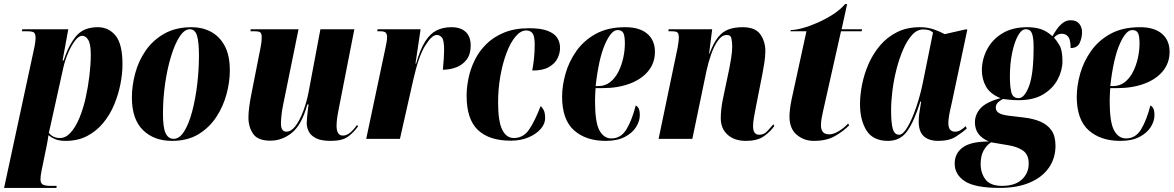

<svg xmlns="http://www.w3.org/2000/svg" viewBox="-32 -679 5740 939"><path d="M137 -452Q142 -479 142 -492Q142 -509 136.5 -517.5Q131 -526 102 -526H75L77 -536H302L274 -383H279Q303 -457 339.5 -501.5Q376 -546 446 -546Q500 -546 533.5 -504.5Q567 -463 567 -365Q567 -319 557 -268Q547 -217 526.5 -167.5Q506 -118 473 -78Q440 -38 394.5 -14Q349 10 289 10Q259 10 240 2.5Q221 -5 205 -18Q204 -7 201.5 5.5Q199 18 196 35L171 157Q168 173 167 181.5Q166 190 166 198Q166 217 177 223.5Q188 230 216 230H245L244 240H-12ZM261 -4Q290 -4 314 -31Q338 -58 356.5 -102.5Q375 -147 387 -201Q399 -255 405.5 -310Q412 -365 412 -411Q412 -464 399.5 -484Q387 -504 370 -504Q353 -504 334.5 -479.5Q316 -455 300.5 -418.5Q285 -382 277 -345L207 -29Q227 -4 261 -4Z M809 10Q721 10 667 -43Q613 -96 613 -202Q613 -259 629 -319.5Q645 -380 680 -431Q715 -482 771 -514Q827 -546 906 -546Q957 -546 999 -524Q1041 -502 1066.5 -455.5Q1092 -409 1092 -334Q1092 -279 1076 -219Q1060 -159 1026 -107Q992 -55 938.5 -22.5Q885 10 809 10ZM817 0Q846 0 869 -37Q892 -74 908 -134.5Q924 -195 932.5 -266.5Q941 -338 941 -408Q941 -473 931.5 -504.5Q922 -536 896 -536Q870 -536 846.5 -500Q823 -464 804.5 -403.5Q786 -343 775.5 -270Q765 -197 765 -123Q765 -55 778 -27.5Q791 0 817 0Z M1585 10Q1539 10 1513.5 -3Q1488 -16 1478 -36Q1468 -56 1468 -77Q1468 -88 1470 -108Q1472 -128 1474 -145.5Q1476 -163 1477 -168H1471Q1444 -69 1396 -30Q1348 9 1290 9Q1229 9 1206 -24.5Q1183 -58 1183 -104Q1183 -127 1187 -157Q1191 -187 1196 -212L1241 -440Q1246 -465 1247 -477.5Q1248 -490 1248 -498Q1248 -512 1242.5 -519Q1237 -526 1214 -526H1193L1194 -536H1428L1353 -168Q1347 -140 1344.5 -114.5Q1342 -89 1342 -76Q1342 -54 1349 -44.5Q1356 -35 1368 -35Q1392 -35 1413 -62.5Q1434 -90 1451.5 -136.5Q1469 -183 1479 -238L1535 -536H1701L1623 -138Q1614 -92 1614 -64Q1614 -16 1645 -16Q1664 -16 1681.5 -31Q1699 -46 1714 -68L1719 -61Q1697 -30 1669 -10Q1641 10 1585 10Z M1853 -444Q1856 -459 1858.5 -472Q1861 -485 1861 -500Q1861 -511 1855 -518.5Q1849 -526 1828 -526H1813L1815 -536H2025L2000 -368H2003Q2023 -438 2047.5 -476.5Q2072 -515 2103.5 -530.5Q2135 -546 2176 -546Q2221 -546 2245.5 -523Q2270 -500 2270 -456Q2270 -414 2250.5 -388Q2231 -362 2200 -350Q2169 -338 2134 -338Q2140 -401 2140 -435Q2140 -482 2129.5 -495Q2119 -508 2104 -508Q2080 -508 2047.5 -456Q2015 -404 1989 -288L1924 0H1759Z M2466 9Q2360 9 2305 -43.5Q2250 -96 2250 -211Q2250 -250 2259 -295Q2268 -340 2289 -383.5Q2310 -427 2345.5 -462.5Q2381 -498 2433 -519.5Q2485 -541 2556 -541Q2614 -541 2647 -528Q2680 -515 2693.5 -493.5Q2707 -472 2707 -445Q2707 -419 2694.5 -393.5Q2682 -368 2652.5 -351Q2623 -334 2571 -334Q2576 -361 2579.5 -392.5Q2583 -424 2583 -461Q2583 -502 2572.5 -516Q2562 -530 2542 -530Q2514 -530 2489 -500Q2464 -470 2445 -419.5Q2426 -369 2415 -306.5Q2404 -244 2404 -178Q2404 -86 2424 -45Q2444 -4 2481 -4Q2527 -4 2555 -44.5Q2583 -85 2612 -160Q2620 -154 2627 -140.5Q2634 -127 2634 -101Q2634 -73 2612 -48Q2590 -23 2552.5 -7Q2515 9 2466 9Z M2930 10Q2833 10 2775 -42Q2717 -94 2717 -206Q2717 -259 2733.5 -318Q2750 -377 2786.5 -429Q2823 -481 2882 -513.5Q2941 -546 3026 -546Q3096 -546 3133.5 -514Q3171 -482 3171 -426Q3171 -371 3138 -331Q3105 -291 3047 -269.5Q2989 -248 2914 -248H2881Q2880 -242 2879.5 -229Q2879 -216 2878.5 -203.5Q2878 -191 2878 -186Q2878 -81 2899.5 -41.5Q2921 -2 2958 -2Q3005 -2 3032 -47Q3059 -92 3077 -163Q3085 -160 3091 -149.5Q3097 -139 3097 -115Q3097 -87 3079 -58Q3061 -29 3024 -9.5Q2987 10 2930 10ZM2894 -258Q2927 -258 2951.5 -277Q2976 -296 2992 -327.5Q3008 -359 3016 -395.5Q3024 -432 3024 -467Q3024 -503 3016.5 -517.5Q3009 -532 2988 -532Q2957 -532 2926.5 -462Q2896 -392 2881 -258Z M3616 10Q3560 10 3526.5 -20Q3493 -50 3493 -101Q3493 -120 3495.5 -145Q3498 -170 3505 -202L3535 -345Q3539 -364 3544 -396Q3549 -428 3549 -452Q3549 -470 3545.5 -489Q3542 -508 3523 -508Q3499 -508 3479.5 -481Q3460 -454 3446 -413.5Q3432 -373 3423 -332L3354 0H3189L3282 -446Q3284 -458 3286 -472.5Q3288 -487 3288 -497Q3288 -510 3283 -518Q3278 -526 3254 -526H3237L3238 -536H3451L3436 -417H3438Q3457 -468 3479 -496Q3501 -524 3530.5 -535Q3560 -546 3600 -546Q3662 -546 3686.5 -511Q3711 -476 3711 -429Q3711 -403 3706 -371.5Q3701 -340 3696 -314L3664 -152Q3659 -125 3655 -103Q3651 -81 3651 -61Q3651 -20 3681 -20Q3705 -20 3722 -39Q3739 -58 3750 -71L3755 -63Q3735 -34 3703 -12Q3671 10 3616 10Z M3948 10Q3900 10 3864.5 -20Q3829 -50 3829 -109Q3829 -127 3832 -149.5Q3835 -172 3839 -191L3912 -526H3834L3835 -532Q3858 -532 3893 -541.5Q3928 -551 3967.5 -568.5Q4007 -586 4042.5 -609Q4078 -632 4101 -659H4111L4084 -536H4184L4182 -526H4081L3993 -134Q3989 -115 3986 -99Q3983 -83 3983 -66Q3983 -45 3992.5 -33.5Q4002 -22 4024 -22Q4044 -22 4070 -37.5Q4096 -53 4116 -75L4121 -66Q4091 -36 4050.5 -13Q4010 10 3948 10Z M4311 10Q4238 10 4206 -40.5Q4174 -91 4174 -170Q4174 -214 4184 -265Q4194 -316 4215.5 -365.5Q4237 -415 4271.5 -456Q4306 -497 4354.5 -521.5Q4403 -546 4467 -546Q4505 -546 4537 -534.5Q4569 -523 4588 -512L4689 -535H4699L4625 -186Q4623 -175 4618 -154.5Q4613 -134 4609.5 -113Q4606 -92 4606 -77Q4606 -35 4639 -35Q4653 -35 4665.5 -42.5Q4678 -50 4691 -62L4696 -50Q4677 -33 4644 -11.5Q4611 10 4557 10Q4511 10 4486 -12.5Q4461 -35 4461 -86Q4461 -110 4465 -132Q4469 -154 4473 -182H4469Q4438 -83 4404 -36.5Q4370 10 4311 10ZM4365 -20Q4384 -20 4406 -57Q4428 -94 4449 -155Q4470 -216 4484 -288L4531 -520Q4519 -530 4507 -532.5Q4495 -535 4483 -535Q4453 -535 4428.5 -508Q4404 -481 4385 -437Q4366 -393 4352.5 -340.5Q4339 -288 4332.5 -235.5Q4326 -183 4326 -140Q4326 -76 4334.5 -48Q4343 -20 4365 -20Z M4858 240Q4737 240 4687 207.5Q4637 175 4637 121Q4637 71 4676.5 42Q4716 13 4804 13Q4768 -3 4752 -26Q4736 -49 4736 -81Q4736 -119 4763.5 -149.5Q4791 -180 4861 -199Q4810 -220 4790 -256Q4770 -292 4770 -335Q4770 -388 4795 -436.5Q4820 -485 4869.5 -515.5Q4919 -546 4992 -546Q5028 -546 5057 -537Q5086 -528 5115 -502Q5124 -518 5136.5 -536Q5149 -554 5166 -567Q5183 -580 5204 -580Q5233 -580 5246.5 -562.5Q5260 -545 5260 -522Q5260 -495 5248.5 -469.5Q5237 -444 5204 -444Q5204 -484 5192.5 -499Q5181 -514 5160 -514Q5139 -514 5123 -495Q5134 -483 5149 -458.5Q5164 -434 5164 -380Q5164 -334 5140.5 -290Q5117 -246 5070 -217.5Q5023 -189 4950 -189Q4922 -189 4901.5 -191.5Q4881 -194 4873 -195Q4853 -184 4845.5 -174.5Q4838 -165 4838 -153Q4838 -136 4853 -126.5Q4868 -117 4902 -113L4977 -104Q5021 -99 5055.5 -84.5Q5090 -70 5110 -42Q5130 -14 5130 34Q5130 95 5097.5 141.5Q5065 188 5004 214Q4943 240 4858 240ZM4950 -199Q4978 -199 5000.5 -257.5Q5023 -316 5023 -450Q5023 -492 5015.5 -514Q5008 -536 4985 -536Q4964 -536 4946.5 -504.5Q4929 -473 4918 -420.5Q4907 -368 4907 -304Q4907 -257 4914 -228Q4921 -199 4950 -199ZM4869 230Q4932 230 4965.5 199Q4999 168 4999 121Q4999 77 4971 57.5Q4943 38 4898 31L4815 17Q4793 31 4778.5 57Q4764 83 4764 124Q4764 167 4787.5 198.5Q4811 230 4869 230Z M5447 10Q5350 10 5292 -42Q5234 -94 5234 -206Q5234 -259 5250.5 -318Q5267 -377 5303.5 -429Q5340 -481 5399 -513.5Q5458 -546 5543 -546Q5613 -546 5650.5 -514Q5688 -482 5688 -426Q5688 -371 5655 -331Q5622 -291 5564 -269.5Q5506 -248 5431 -248H5398Q5397 -242 5396.5 -229Q5396 -216 5395.5 -203.5Q5395 -191 5395 -186Q5395 -81 5416.5 -41.5Q5438 -2 5475 -2Q5522 -2 5549 -47Q5576 -92 5594 -163Q5602 -160 5608 -149.5Q5614 -139 5614 -115Q5614 -87 5596 -58Q5578 -29 5541 -9.5Q5504 10 5447 10ZM5411 -258Q5444 -258 5468.5 -277Q5493 -296 5509 -327.5Q5525 -359 5533 -395.5Q5541 -432 5541 -467Q5541 -503 5533.5 -517.5Q5526 -532 5505 -532Q5474 -532 5443.5 -462Q5413 -392 5398 -258Z"/></svg>

Font: Noto Serif Display ExtraCondensed Black
Style: Italic
Weight: 900
Width: 2
Italic angle: -12°
Designer: Monotype Design Team
Foundry: Monotype Imaging Inc.
Version: Version 2.009